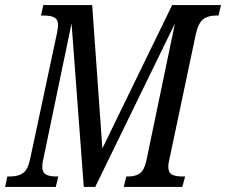

<svg xmlns="http://www.w3.org/2000/svg" viewBox="-37 -734 888 754"><path d="M-8 -41H3Q34 -41 53 -54Q72 -67 81 -108L187 -605Q188 -613 189.5 -620.5Q191 -628 191 -635Q191 -657 177 -665Q163 -673 135 -673H124L133 -714H325L365 -151L639 -714H831L821 -673H812Q780 -673 761 -658.5Q742 -644 732 -600L629 -112Q624 -94 624 -79Q624 -57 637.5 -49Q651 -41 679 -41H690L679 0H449L459 -41H468Q495 -41 512.5 -53.5Q530 -66 538 -104L650 -642L337 0H292L244 -642L133 -109Q129 -95 129 -79Q129 -57 143 -49Q157 -41 183 -41H192L182 0H-17Z"/></svg>

Font: Noto Serif Cond
Style: Italic
Weight: 400
Width: 3
Italic angle: -12°
Designer: Monotype Design Team
Foundry: Monotype Imaging Inc.
Version: Version 1.001